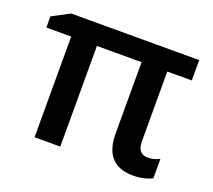

<svg xmlns="http://www.w3.org/2000/svg" viewBox="-99 -668 892 805"><g transform="rotate(20 347.0 -265.0)"><path d="M598.1 -82Q624.5 -82 649.9 -95.2V-8.8Q637.7 -1.5 615 4.2Q592.3 9.8 564.9 9.8Q437 9.8 437 -131.8V-449.2H237.8V0H123V-449.2H12.2V-499L89.8 -540H661.1V-449.2H551.8V-138.2Q551.8 -82 598.1 -82Z"/></g></svg>

Font: Open Sans Semibold
Style: Regular
Weight: 600
Foundry: Ascender Corporation
Version: Version 1.10; ttfautohint (v1.5.65-e2d9)